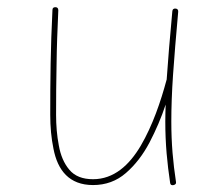

<svg xmlns="http://www.w3.org/2000/svg" viewBox="-20 -517 629 545"><path d="M485.8 -483.4C486.3 -488.8 483.9 -492.2 478.5 -492.7C473.1 -493.2 469.7 -490.7 469.2 -485.4C461.9 -409.2 457 -345.7 453.1 -291L452.6 -289.6C436.5 -229.5 413.1 -160.6 379.9 -104C346.7 -47.4 302.7 -8.3 244.1 -8.3C214.4 -8.3 191.9 -17.1 176.8 -35.2C161.6 -53.2 151.9 -76.2 147 -104C141.6 -131.8 139.2 -161.1 139.2 -190.9C139.2 -240.2 139.6 -288.6 140.6 -335.9C141.1 -383.3 143.1 -433.6 145.5 -487.8C145.5 -493.7 142.6 -496.6 137.2 -496.6C131.8 -496.6 128.9 -494.1 128.9 -488.8C123.5 -380.9 122.6 -290 122.6 -190.9C122.6 -157.2 125.5 -125 131.8 -94.7C143.6 -33.7 176.3 8.3 244.1 8.3C279.8 8.3 311 -2.9 337.4 -25.9C363.3 -48.3 385.7 -77.1 404.3 -112.3C422.4 -147 438 -183.1 450.2 -220.2C449.7 -203.6 449.2 -187.5 449.2 -172.4C449.2 -107.4 454.6 -54.2 462.9 2C463.4 7.3 466.8 9.8 473.1 8.3C478.5 6.8 480.5 3.9 479.5 -1C471.2 -56.2 466.3 -107.9 466.3 -172.4C466.3 -210.9 467.8 -255.4 471.2 -304.7C474.6 -354 479.5 -413.6 485.8 -483.4Z"/></svg>

Font: Mikhak Thin
Style: Regular
Weight: 100
Designer: Amin Abedi
Version: Version 3.2